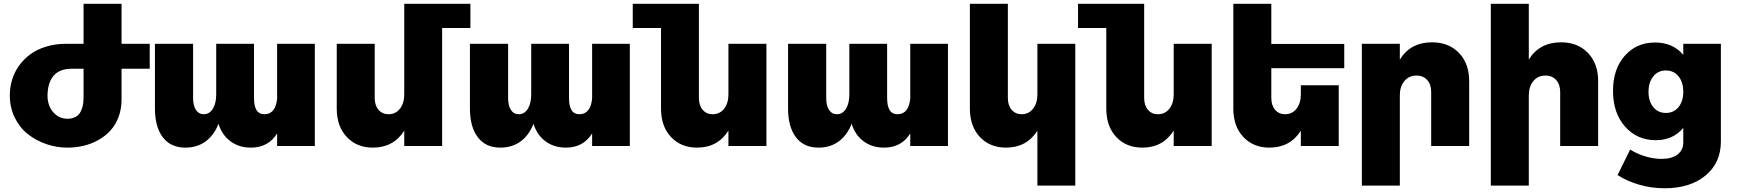

<svg xmlns="http://www.w3.org/2000/svg" viewBox="-20 -777 9246 1022"><path d="M776.9 -543.9V-411.1H627V-247.1Q627 -196.8 611.1 -154.5Q595.2 -112.3 568.1 -82.5Q541 -52.7 504.2 -32Q467.3 -11.2 425.5 -1.2Q383.8 8.8 338.9 8.8Q280.3 8.8 225.6 -10.3Q170.9 -29.3 127.7 -63.5Q84.5 -97.7 58.3 -151.4Q32.2 -205.1 32.2 -269Q32.2 -311.5 44.2 -351.8Q56.2 -392.1 81.1 -427Q106 -461.9 141.1 -487.8Q176.3 -513.7 225.1 -528.8Q273.9 -543.9 331.1 -543.9H424.8V-756.8H627V-543.9ZM424.8 -265.1V-411.1H362.8Q295.9 -411.1 264.4 -372.8Q232.9 -334.5 232.9 -265.1Q232.9 -237.8 243.4 -211.7Q253.9 -185.5 277.6 -166Q301.3 -146.5 334 -145Q356.9 -144 373.8 -150.9Q390.6 -157.7 400.1 -168.9Q409.7 -180.2 415.5 -197Q421.4 -213.9 423.1 -229.7Q424.8 -245.6 424.8 -265.1Z M1455.1 -543.9H1655.8V0H1455.1V-66.9Q1408.7 8.8 1314.9 8.8Q1252.4 8.8 1207 -24.7Q1161.6 -58.1 1143.1 -118.2Q1118.7 -56.2 1073.7 -23.7Q1028.8 8.8 966.8 8.8Q888.2 8.8 846.4 -46.6Q804.7 -102.1 804.7 -199.2V-543.9H1007.8V-255.9Q1007.8 -214.8 1022.9 -191.9Q1038.1 -168.9 1064.9 -168.9Q1095.7 -169.4 1113.3 -198.5Q1130.9 -227.5 1130.9 -274.9V-543.9H1332V-255.9Q1332 -213.4 1345.2 -191.2Q1358.4 -168.9 1388.7 -168.9Q1446.8 -170.4 1455.1 -252Z M2483.9 -756.8V-627.9H2333.5V0H2131.8V-81.1Q2074.2 8.8 1964.8 8.8Q1878.9 8.8 1825.7 -47.9Q1772.5 -104.5 1772.5 -199.2V-543.9H1974.6V-255.9Q1974.6 -215.8 1994.9 -192.4Q2015.1 -168.9 2048.8 -168.9Q2086.4 -169.4 2109.1 -198.7Q2131.8 -228 2131.8 -274.9V-756.8Z M3131.8 -543.9H3332.5V0H3131.8V-66.9Q3085.4 8.8 2991.7 8.8Q2929.2 8.8 2883.8 -24.7Q2838.4 -58.1 2819.8 -118.2Q2795.4 -56.2 2750.5 -23.7Q2705.6 8.8 2643.6 8.8Q2564.9 8.8 2523.2 -46.6Q2481.4 -102.1 2481.4 -199.2V-543.9H2684.6V-255.9Q2684.6 -214.8 2699.7 -191.9Q2714.8 -168.9 2741.7 -168.9Q2772.5 -169.4 2790 -198.5Q2807.6 -227.5 2807.6 -274.9V-543.9H3008.8V-255.9Q3008.8 -213.4 3022 -191.2Q3035.2 -168.9 3065.4 -168.9Q3123.5 -170.4 3131.8 -252Z M3857.4 -543.9H4059.6V0H3857.4V-82Q3800.3 8.8 3690.4 8.8Q3604.5 8.8 3551.5 -47.9Q3498.5 -104.5 3498.5 -199.2V-627.9H3348.1V-756.8H3700.2V-255.9Q3700.2 -216.3 3720.2 -192.6Q3740.2 -168.9 3773.4 -168.9Q3812 -169.4 3834.7 -198.7Q3857.4 -228 3857.4 -274.9Z M4825.2 -543.9H5025.9V0H4825.2V-66.9Q4778.8 8.8 4685.1 8.8Q4622.6 8.8 4577.1 -24.7Q4531.7 -58.1 4513.2 -118.2Q4488.8 -56.2 4443.8 -23.7Q4398.9 8.8 4336.9 8.8Q4258.3 8.8 4216.6 -46.6Q4174.8 -102.1 4174.8 -199.2V-543.9H4377.9V-255.9Q4377.9 -214.8 4393.1 -191.9Q4408.2 -168.9 4435.1 -168.9Q4465.8 -169.4 4483.4 -198.5Q4501 -227.5 4501 -274.9V-543.9H4702.1V-255.9Q4702.1 -213.4 4715.3 -191.2Q4728.5 -168.9 4758.8 -168.9Q4816.9 -170.4 4825.2 -252Z M5502 -543.9H5703.6V210.9H5502V-81.1Q5444.3 8.8 5335 8.8Q5249 8.8 5195.8 -47.9Q5142.6 -104.5 5142.6 -199.2V-756.8H5344.7V-255.9Q5344.7 -215.8 5365 -192.4Q5385.3 -168.9 5418.9 -168.9Q5456.5 -169.4 5479.2 -198.7Q5502 -228 5502 -274.9Z M6227.5 -543.9H6429.7V0H6227.5V-82Q6170.4 8.8 6060.5 8.8Q5974.6 8.8 5921.6 -47.9Q5868.7 -104.5 5868.7 -199.2V-627.9H5718.3V-756.8H6070.3V-255.9Q6070.3 -216.3 6090.3 -192.6Q6110.4 -168.9 6143.6 -168.9Q6182.1 -169.4 6204.8 -198.7Q6227.5 -228 6227.5 -274.9Z M7135.3 -414.1H6747.1V-255.9Q6747.1 -215.8 6767.3 -192.4Q6787.6 -168.9 6821.3 -168.9Q6858.9 -169.4 6881.6 -198.7Q6904.3 -228 6904.3 -274.9V-323.2H7106V0H6904.3V-81.1Q6846.7 8.8 6737.3 8.8Q6651.4 8.8 6598.1 -47.9Q6544.9 -104.5 6544.9 -199.2V-756.8H6747.1V-543H7135.3Z M7603 -551.8Q7691.4 -551.8 7745.8 -495.4Q7800.3 -439 7800.3 -345.2V0H7598.1V-287.1Q7598.1 -327.6 7576.7 -351.3Q7555.2 -375 7520 -375Q7479 -374.5 7455.1 -345.2Q7431.2 -315.9 7431.2 -269V210.9H7229V-543.9H7431.2V-460Q7487.8 -551.8 7603 -551.8Z M8289.6 -551.8Q8377.9 -551.8 8432.4 -495.4Q8486.8 -439 8486.8 -345.2V0H8284.7V-287.1Q8284.7 -327.6 8263.2 -351.3Q8241.7 -375 8206.5 -375Q8165.5 -374.5 8141.6 -345.2Q8117.7 -315.9 8117.7 -269V210.9H7915.5V-756.8H8117.7V-460Q8174.3 -551.8 8289.6 -551.8Z M8939.9 -543.9H9140.1V-23.9Q9140.1 89.8 9058.1 157.5Q8976.1 225.1 8841.3 225.1Q8769 225.1 8703.4 205.6Q8637.7 186 8590.3 154.8L8657.2 19Q8693.4 42 8737.8 55.4Q8782.2 68.8 8824.2 68.8Q8878.9 68.8 8909.4 45.4Q8939.9 22 8939.9 -19V-96.2Q8885.3 -30.8 8793.9 -30.8Q8693.8 -30.8 8629.9 -103.3Q8565.9 -175.8 8565.9 -293.9Q8565.9 -409.2 8628.4 -480Q8690.9 -550.8 8790 -550.8Q8884.8 -550.8 8939.9 -484.9ZM8847.2 -175.8Q8889.2 -175.8 8914.6 -206.8Q8939.9 -237.8 8939.9 -288.1Q8939.9 -339.8 8914.6 -370.8Q8889.2 -401.9 8847.2 -401.9Q8805.7 -401.9 8780.3 -370.4Q8754.9 -338.9 8754.9 -288.1Q8754.9 -237.8 8780.3 -206.8Q8805.7 -175.8 8847.2 -175.8Z"/></svg>

Font: Montserrat arm ExtraBold
Style: Regular
Weight: 800
Designer: Julieta Ulanovsky
Foundry: Julieta Ulanovsky
Version: Version 6.000;PS 006.000;hotconv 1.0.88;makeotf.lib2.5.64775